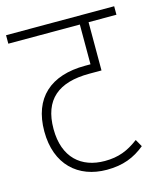

<svg xmlns="http://www.w3.org/2000/svg" viewBox="-97 -694 641 765"><g transform="rotate(-15 223.0 -311.0)"><path d="M446 -587V-622H0V-587H295V-423H273C130 -423 48 -350 48 -212C48 -75 132 0 250 0C317 0 364 -19 408 -55L391 -85C347 -52 308 -36 251 -36C155 -36 86 -93 86 -212C86 -333 153 -388 281 -388H331V-587Z"/></g></svg>

Font: Noto Sans Devanagari SemiCondensed ExtraLight
Style: Regular
Weight: 200
Width: 4
Designer: Jelle Bosma - Monotype Design Team
Foundry: Monotype Imaging Inc.
Version: Version 2.004